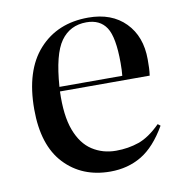

<svg xmlns="http://www.w3.org/2000/svg" viewBox="-66 -590 642 668"><g transform="rotate(-10 254.5 -256.5)"><path d="M272 14Q172 14 110 -52Q48 -118 48 -245Q48 -382 113.5 -454.5Q179 -527 288 -527Q371 -527 419 -478Q467 -429 467 -348Q467 -332 466.5 -318.5Q466 -305 464 -291H147Q144 -206 163.5 -154Q183 -102 220 -78Q257 -54 304 -54Q347 -54 384.5 -67Q422 -80 462 -120L471 -113Q431 -44 382.5 -15Q334 14 272 14ZM148 -307H370Q371 -316 371.5 -327.5Q372 -339 372 -352Q372 -443 349.5 -477.5Q327 -512 279 -512Q221 -512 188.5 -466.5Q156 -421 148 -307Z"/></g></svg>

Font: Display Regular
Style: Regular
Weight: 400
Designer: Latin by Veronika Burian and Jose Scaglione. Greek by Irene Vlachou. Cyrillic by Vera Evstafieva.
Foundry: TypeTogether
Version: Version 3.002